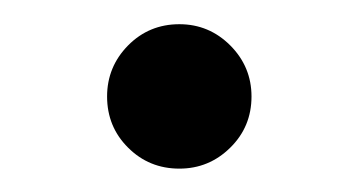

<svg xmlns="http://www.w3.org/2000/svg" viewBox="-20 -96 289 161"><path d="M130.4 45.4Q105 45.4 87.4 27.8Q69.8 10.3 69.8 -15.1Q69.8 -40 87.4 -57.9Q105 -75.7 130.4 -75.7Q155.3 -75.7 173.1 -57.9Q190.9 -40 190.9 -15.1Q190.9 10.3 173.1 27.8Q155.3 45.4 130.4 45.4Z"/></svg>

Font: TUNJUNG BIRU
Style: Regular
Weight: 400
Designer: R.S. Wihananto
Foundry: R.S. Wihananto
Version: Version 2.0.1